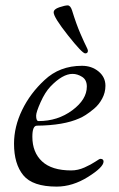

<svg xmlns="http://www.w3.org/2000/svg" viewBox="-20 -680 442 712"><path d="M179 -634Q179 -646 200 -653Q221 -660 231 -660Q241 -660 247 -642Q263 -590 278.5 -554.5Q294 -519 300 -507.5Q306 -496 306 -492Q306 -482 296 -482Q285 -482 232 -549Q179 -616 179 -634ZM32 -147Q32 -210 62 -272Q92 -334 145 -383Q201 -436 284 -436Q320 -436 345.5 -415Q371 -394 371 -362Q371 -337 359 -314.5Q347 -292 329 -277Q311 -262 297.5 -253.5Q284 -245 274 -241Q216 -215 117 -214Q100 -214 100 -173Q100 -115 136 -81.5Q172 -48 244 -48Q269 -48 293.5 -59Q318 -70 333.5 -80.5Q349 -91 352 -91Q364 -91 364 -81Q364 -60 306.5 -24Q249 12 190 12Q101 12 66.5 -30Q32 -72 32 -147ZM114 -251Q114 -231 123 -231Q194 -231 248 -271Q302 -311 302 -359Q302 -384 284.5 -395Q267 -406 249 -406Q212 -406 167 -359Q147 -338 130.5 -301Q114 -264 114 -251Z"/></svg>

Font: OFL Sorts Mill Goudy TT
Style: Italic
Weight: 500
Italic angle: -6°
Version: Version 003.000